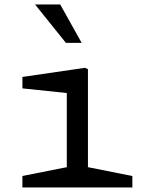

<svg xmlns="http://www.w3.org/2000/svg" viewBox="-20 -826 660 846"><path d="M78.7 -50.5 296.7 -93.8 274.3 -52.2V-445.5L300.3 -413.5L78.8 -436.5V-487L354.3 -527.2L367.5 -521.2V-52.2L345.2 -93.8L563.2 -50.5V0H78.7ZM134.5 -806.2H245.3L339.8 -637.2H270.3Z"/></svg>

Font: Monaspace Xenon Var ExtraLight
Style: Regular
Weight: 200
Designer: Riley Cran and the Lettermatic Team
Version: Version 1.200 (Monaspace Xenon Var)